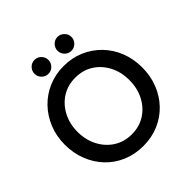

<svg xmlns="http://www.w3.org/2000/svg" viewBox="-217 -986 1162 1162"><g transform="rotate(-45 364.0 -405.5)"><path d="M131 -330.5Q131 -262.5 159.5 -207.2Q188 -152 238 -119.8Q288 -87.5 353 -87.5Q419 -87.5 468.8 -119.8Q518.5 -152 546.8 -207.2Q575 -262.5 575 -330.5Q575 -398.5 546.8 -453.5Q518.5 -508.5 468.8 -540.5Q419 -572.5 353 -572.5Q288 -572.5 238 -540.5Q188 -508.5 159.5 -453.5Q131 -398.5 131 -330.5ZM21.5 -330.5Q21.5 -402.5 46.8 -464.8Q72 -527 116.8 -573.5Q161.5 -620 222 -646Q282.5 -672 353 -672Q424.5 -672 484.8 -646Q545 -620 590 -573.5Q635 -527 659.5 -464.8Q684 -402.5 684 -330.5Q684 -258 659.8 -195.8Q635.5 -133.5 591 -86.8Q546.5 -40 486 -14Q425.5 12 353 12Q280 12 219.2 -14Q158.5 -40 114.2 -86.8Q70 -133.5 45.8 -195.8Q21.5 -258 21.5 -330.5ZM452 -703.5Q427 -703.5 409.8 -721.2Q392.5 -739 392.5 -763Q392.5 -787.5 409.8 -805.2Q427 -823 452 -823Q476 -823 493.8 -805.2Q511.5 -787.5 511.5 -763Q511.5 -738.5 493.8 -721Q476 -703.5 452 -703.5ZM255 -703.5Q230 -703.5 212.8 -721.2Q195.5 -739 195.5 -763Q195.5 -787.5 212.8 -805.2Q230 -823 255 -823Q279.5 -823 297 -805.2Q314.5 -787.5 314.5 -763Q314.5 -738.5 297 -721Q279.5 -703.5 255 -703.5Z"/></g></svg>

Font: League Spartan Thin Medium
Style: Regular
Weight: 500
Version: Version 2.002